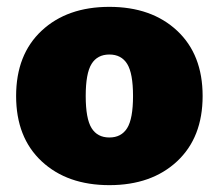

<svg xmlns="http://www.w3.org/2000/svg" viewBox="-20 -530 638 560"><path d="M101.5 -440.5Q176 -510 299 -510Q422 -510 496.5 -440.5Q571 -371 571 -250Q571 -129 496.5 -59.5Q422 10 299 10Q176 10 101.5 -59.5Q27 -129 27 -250Q27 -371 101.5 -440.5ZM351 -343.5Q334 -371 299 -371Q264 -371 247 -343.5Q230 -316 230 -250Q230 -184 247 -156.5Q264 -129 299 -129Q334 -129 351 -156.5Q368 -184 368 -250Q368 -316 351 -343.5Z"/></svg>

Font: Elaine Sans ExtraBold
Style: Regular
Weight: 800
Designer: Wei Huang
Foundry: Wei Huang
Version: Version 2.001;December 24, 2019;FontCreator 12.0.0.2547 64-b